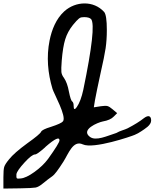

<svg xmlns="http://www.w3.org/2000/svg" viewBox="-156 -826 909 1129"><path d="M689.7 -130.8C666.3 -112.2 634.5 -92.4 594.3 -71.5C577.4 -62.7 548.5 -56.7 528.2 -44.1C474 -27.1 408.2 5.3 372.8 -21.1C315.9 -63.6 419.3 -106.1 448.4 -111.8C478.3 -117.1 499.9 -126.7 513.1 -140.8L532.9 -160.6L506.5 -183C494.2 -193.6 484.1 -200 476.2 -202.2C468.3 -204.3 455.5 -204.1 437.9 -201.5L395.7 -194.9L402.3 -235.8C408.4 -269.2 419.4 -322.5 435.3 -395.5C450.2 -460.6 460.1 -509.4 465 -541.9C469.8 -574.5 472.2 -610.5 472.2 -650.1C472.2 -708.2 466.9 -743.4 456.4 -755.7C394.6 -824.2 288.6 -819.3 222.9 -760.1C222.6 -759.9 222.2 -759.6 221.9 -759.3C173.8 -715.4 148.3 -651.6 135.5 -587.7C116.4 -492 124.8 -395.6 152.9 -302.7C161.3 -275 236.6 -141.6 214.4 -112.6C207.7 -104 184.1 -93.3 143.7 -80.1C108.5 -69.5 89.1 -59.8 85.6 -51C81.2 -41.3 54.4 -18.9 5.1 16.2C-46.8 54.1 -82.8 85.7 -103.1 111.3C-118.9 130.6 -128.4 145.6 -131.4 156.1C-134.5 166.6 -136 186.9 -136 216.8V282.8L-37.1 281.4C11.3 280.6 41.4 279 53.3 276.8C65.2 274.6 79 266.9 94.9 253.7C115.1 237 134 222.5 151.6 210.2C163.9 202.3 185.7 173.7 216.9 124.5C247.3 76.4 273.8 -3.7 331 23C393.2 52.2 618 -24.7 636 -33C649.3 -38.5 662.1 -45.5 674.5 -54C694.4 -67.7 733.1 -89 732.8 -117.6C732.5 -148.7 712.6 -148.5 689.7 -130.8ZM126.5 108.6C106.3 135.8 79.7 161.4 46.7 185.1C13.7 208.9 -13.3 221.6 -34.4 223.4C-46.8 225.1 -54.2 224.7 -56.9 222.1C-59.5 219.4 -60.4 211.5 -59.5 198.3C-56.9 184.2 -41 161.4 -12 129.7C17 98 37.7 82.2 50 82.2C57.9 82.2 76.8 69 106.7 42.6L113.3 36C167 -10.6 193.8 -22.9 193.8 -0.9C193.8 9.6 171.4 46.1 126.5 108.6ZM333.7 -297.8C324 -253 311.3 -219.1 295.4 -196.2C283.1 -178.6 277 -181.2 277 -204.1C277 -216.5 274.3 -224.8 269 -229.2C262.9 -232.7 256.3 -252.1 249.2 -287.3C243.1 -321.6 233.4 -348.4 220.2 -367.8C211.4 -379.2 206.4 -390.6 205 -402.1C203.7 -413.5 204.4 -435.9 207 -469.4C211.4 -523 218.2 -564.8 227.5 -594.7C236.7 -624.6 251.9 -652.8 273 -679.2C280.9 -688.8 287.5 -696.5 292.8 -702.2C298.1 -708 303.1 -712.8 308 -716.8C312.8 -720.7 317.6 -723.1 322.5 -724C327.3 -724.9 332.8 -725.3 339 -725.3C358.3 -725.3 372 -721.4 379.9 -713.5C401 -686.2 385.6 -547.6 333.7 -297.8Z"/></svg>

Font: Beth Ellen
Style: Regular
Weight: 400
Version: Version 1.015;Fontself Maker 2.1.2